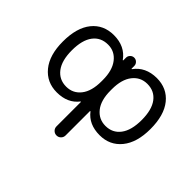

<svg xmlns="http://www.w3.org/2000/svg" viewBox="-148 -829 1297 1297"><g transform="rotate(45 500.0 -181.0)"><path d="M313.5 -83Q377.9 -83 417.5 -133.3Q457 -183.6 457 -276.4V-290Q457 -381.8 417 -433.1Q377 -484.4 313.5 -484.4Q244.1 -484.4 205.6 -433.1Q167 -381.8 167 -284.2Q167 -186.5 206.5 -134.8Q246.1 -83 313.5 -83ZM688.5 -484.4Q624 -484.4 584 -433.6Q543.9 -382.8 543.9 -290V-276.4Q543.9 -183.6 584 -133.3Q624 -83 688.5 -83Q755.9 -83 794.9 -134.8Q834 -186.5 834 -284.2Q834 -381.8 795.4 -433.1Q756.8 -484.4 688.5 -484.4ZM543.9 152.3Q543.9 170.9 531.2 183.6Q518.6 196.3 500.5 196.3Q482.4 196.3 469.7 183.6Q457 170.9 457 152.3V-80.1Q457 -81.1 455.6 -81.5Q454.1 -82 453.1 -81.1Q399.4 -10.7 295.9 -10.7Q199.2 -10.7 140.6 -82.5Q82 -154.3 82 -283.2Q82 -415 139.6 -486.3Q197.3 -557.6 295.9 -557.6Q402.3 -557.6 457 -480.5Q458 -479.5 459.5 -480Q460.9 -480.5 460.9 -482.4V-507.8Q460.9 -523.4 472.7 -535.2Q484.4 -546.9 500.5 -546.9Q516.6 -546.9 528.3 -535.2Q540 -523.4 540 -507.8V-482.4Q540 -480.5 541.5 -480Q543 -479.5 543.9 -480.5Q598.6 -556.6 705.1 -557.6Q803.7 -557.6 861.3 -486.3Q918.9 -415 918.9 -283.2Q918.9 -154.3 860.4 -82.5Q801.8 -10.7 705.1 -10.7Q601.6 -10.7 547.9 -81.1Q546.9 -82 545.4 -81.5Q543.9 -81.1 543.9 -80.1Z"/></g></svg>

Font: Rounded Mgen+ 2m regular
Style: Regular
Weight: 400
Designer: [Source Han Sans]
Ryoko NISHIZUKA  (kana & ideographs); Paul D. Hunt (Latin, Greek & Cyrillic); Wenlong ZHANG  (bopomofo
Version: Version 1.059.20150602